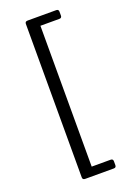

<svg xmlns="http://www.w3.org/2000/svg" viewBox="-161 -798 671 971"><g transform="rotate(-20 174.5 -312.0)"><path d="M275 67Q288 67 288 80V101Q288 114 275 114H121Q107 114 107 101V-725Q107 -738 121 -738H275Q288 -738 288 -725V-704Q288 -691 275 -691H173V67Z"/></g></svg>

Font: Young Serif Light
Style: Regular
Weight: 300
Designer: Bastien Sozeau
Foundry: NBR — Bastien Sozeau
Version: Version 5.001